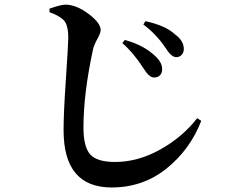

<svg xmlns="http://www.w3.org/2000/svg" viewBox="-20 -784 1040 839"><path d="M653.3 -445.3Q631.8 -445.3 608.4 -483.4Q565.4 -550.8 514.6 -595.7L525.4 -609.4Q608.4 -586.9 658.2 -539.1Q689.5 -509.8 688.5 -481.4Q688.5 -464.8 679.2 -455.1Q669.9 -445.3 653.3 -445.3ZM750 -534.2Q728.5 -534.2 703.1 -575.2Q662.1 -635.7 606.4 -676.8L615.2 -691.4Q703.1 -672.9 746.1 -632.8Q783.2 -605.5 783.2 -569.3Q783.2 -554.7 773.9 -544.4Q764.6 -534.2 750 -534.2ZM255.9 -698.2Q236.3 -716.8 196.3 -730.5V-746.1Q245.1 -763.7 267.6 -763.7Q314.5 -762.7 367.2 -723.1Q419.9 -683.6 419.9 -652.3Q419.9 -639.6 404.8 -612.8Q389.6 -585.9 384.8 -560.5Q344.7 -372.1 344.7 -226.6Q344.7 -142.6 374 -109.4Q403.3 -76.2 483.4 -76.2Q582 -76.2 679.7 -130.4Q777.3 -184.6 841.8 -267.6L859.4 -255.9Q810.5 -129.9 707.5 -47.4Q604.5 35.2 467.8 35.2Q257.8 35.2 257.8 -214.8Q257.8 -291 268.1 -440.9Q278.3 -590.8 278.3 -619.1Q278.3 -678.7 255.9 -698.2Z"/></svg>

Font: GenRyuMin TW TTF Bold
Style: Regular
Weight: 700
Version: Version 1.300